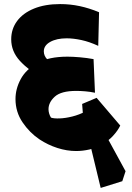

<svg xmlns="http://www.w3.org/2000/svg" viewBox="-20 -714 646 942"><path d="M354 27Q308 27 261.5 12Q215 -3 174 -30Q125 -63 90.5 -114Q56 -165 56 -228Q56 -278 81.5 -325.5Q107 -373 163 -404.5Q219 -436 311 -436Q337 -436 371.5 -433Q406 -430 439 -424L446 -259Q422 -264 398 -266Q374 -268 354 -268Q280 -268 249 -240Q218 -212 218 -178Q218 -168 221 -157.5Q224 -147 230 -137Q244 -132 272.5 -133Q301 -134 335 -142.5Q369 -151 400 -167.5Q431 -184 449 -210L476 -4Q452 12 418.5 19.5Q385 27 354 27ZM474 208 409 -61 476 -94 596 126 580 175ZM485 -9 394 -60 383 -204 454 -234 570 -98Q558 -73 534.5 -47.5Q511 -22 485 -9ZM207 -316Q120 -369 77.5 -415.5Q35 -462 35 -521Q35 -572 64 -611Q93 -650 147 -672Q201 -694 275 -694Q324 -694 371 -684Q418 -674 466 -654L462 -489Q419 -509 379.5 -517.5Q340 -526 307 -526Q258 -526 226.5 -508.5Q195 -491 195 -462Q195 -440 212 -422.5Q229 -405 254 -393.5Q279 -382 303 -375Z"/></svg>

Font: Eczar ExtraBold
Style: Regular
Weight: 800
Designer: Vaibhav Singh
Foundry: Rosetta Type Foundry
Version: Version 2.000